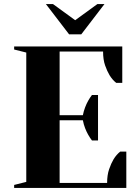

<svg xmlns="http://www.w3.org/2000/svg" viewBox="-20 -930 685 950"><path d="M50 0ZM390 -360Q394 -380 401 -398.5Q408 -417 416 -431Q425 -447 435 -460H465V-235H435Q425 -248 416 -264Q408 -278 401 -296Q394 -314 390 -335H275V-25H510Q510 -64 520 -93Q530 -122 542 -142Q556 -165 575 -180H605V0H50V-15L110 -30V-670L50 -685V-700H585V-520H555Q536 -535 522 -558Q510 -578 500 -606.5Q490 -635 490 -675H275V-360ZM382 -760H322L207 -910H242L352 -830L462 -910H497Z"/></svg>

Font: Yeseva One
Style: Regular
Weight: 400
Designer: Jovanny Lemonad
Foundry: Jovanny Lemonad
Version: Version 2.001; ttfautohint (v0.91) -l 8 -r 50 -G 200 -x 0 -w